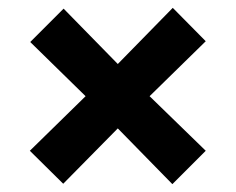

<svg xmlns="http://www.w3.org/2000/svg" viewBox="-20 -495 600 489"><path d="M419 -26 280 -168 141 -27 56 -111 198 -250 57 -388 142 -473 280 -332 420 -475 504 -390 361 -250 504 -111Z"/></svg>

Font: Titillium Web SemiBold
Style: Regular
Weight: 600
Designer: Mohamed Gaber, Accademia di Belle Arti di Urbino
Foundry: Kief Type Foundry, Accademia di Belle Arti di Urbino
Version: Version 3.000; ttfautohint (v1.8.4)